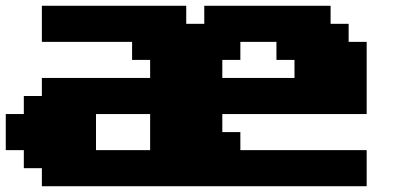

<svg xmlns="http://www.w3.org/2000/svg" viewBox="-20 -645 1415 665"><path d="M125 0H1250V-125H812.5V-187.5H750V-250H1250V-500H1187.5V-562.5H1125V-625H687.5V-562.5H625V-625H125V-500H437.5V-437.5H500V-375H125V-312.5H62.5V-250H0V-125H62.5V-62.5H125ZM500 -125H312.5V-250H500ZM1000 -375H750V-437.5H812.5V-500H937.5V-437.5H1000Z"/></svg>

Font: Faithful 32x
Style: Bold
Weight: 400
Foundry: Faithful Resource Pack
Version: Version 1.0; January 27, 2023